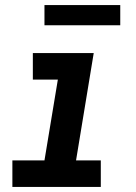

<svg xmlns="http://www.w3.org/2000/svg" viewBox="-20 -740 540 760"><path d="M29 0V-105H156L209 -425H110V-530H351L281 -105H379V0ZM156 -640V-720H456V-640Z"/></svg>

Font: Iosevka Curly XBdObl
Style: Regular
Weight: 800
Italic angle: -9°
Monospace: yes
Designer: Belleve Invis
Foundry: Belleve Invis
Version: Version 11.1.0; ttfautohint (v1.8.3)